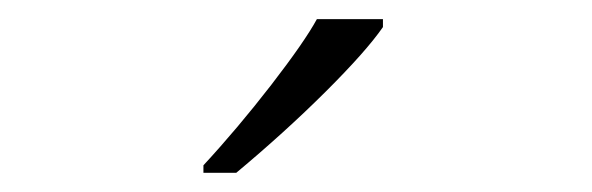

<svg xmlns="http://www.w3.org/2000/svg" viewBox="-20 -786 617 200"><path d="M191.9 -613.8Q227.5 -652.3 262.5 -697.5Q297.4 -742.7 310.1 -766.1H378.9V-757.8Q361.3 -732.4 319.1 -690.4Q276.9 -648.4 226.1 -606H191.9Z"/></svg>

Font: JBL Sans
Style: Light
Weight: 300
Version: Version 1.10